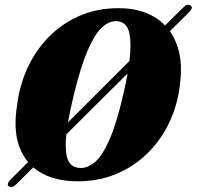

<svg xmlns="http://www.w3.org/2000/svg" viewBox="-20 -745 818 799"><path d="M17 30.5Q11 27 13 19Q15 11 23.5 2.5L97 -70.5Q26.5 -154.5 51 -305.5Q60.5 -387 93.5 -460Q126.5 -533 181.2 -589.5Q236 -646 309.5 -678.5Q383 -711 473.5 -711Q536 -711 585 -692.2Q634 -673.5 667 -639L742.5 -713.5Q760 -731 772.5 -722.5Q786 -713.5 768 -695.5L687 -615Q715.5 -574.5 726.8 -520.2Q738 -466 729.5 -400Q720.5 -311.5 685.2 -236.8Q650 -162 593.5 -106.8Q537 -51.5 463.2 -21Q389.5 9.5 304 9.5Q186 9.5 118.5 -48.5L48.5 21Q29.5 40 17 30.5ZM287.5 -352Q271.5 -286 263 -236L518.5 -491Q523 -526.5 523 -554Q523 -610.5 507.8 -633.8Q492.5 -657 461.5 -657Q432.5 -657 403.5 -630Q374.5 -603 345.5 -536.8Q316.5 -470.5 287.5 -352ZM317 -46Q346.5 -46 376.2 -71.5Q406 -97 435.5 -163.8Q465 -230.5 493.5 -353.5Q504 -400 511 -439.5L256 -185.5Q253.5 -162.5 253.5 -143.5Q253.5 -89 269.2 -67.5Q285 -46 317 -46Z"/></svg>

Font: Fraunces 144pt Soft Black
Style: Italic
Weight: 900
Italic angle: -16°
Version: Version 1.000;[b76b70a41]